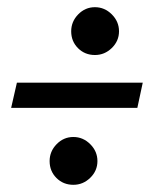

<svg xmlns="http://www.w3.org/2000/svg" viewBox="-20 -515 460 534"><path d="M11 -215 27 -285H377L362 -215ZM118 -67Q118 -94 137.5 -114Q157 -134 184 -134Q211 -134 231 -114Q251 -94 251 -67Q251 -40 231 -20.5Q211 -1 184 -1Q156 -1 137 -20Q118 -39 118 -67ZM178 -428Q178 -455 197.5 -475Q217 -495 244 -495Q271 -495 291 -475Q311 -455 311 -428Q311 -401 291 -381.5Q271 -362 244 -362Q216 -362 197 -381Q178 -400 178 -428Z"/></svg>

Font: Lobster Two
Style: Italic
Weight: 400
Designer: Pablo Impallari
Foundry: Pablo Impallari. www.impallari.com
Version: Version 1.006